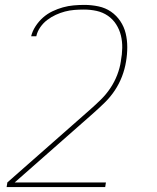

<svg xmlns="http://www.w3.org/2000/svg" viewBox="-20 -548 640 783"><path d="M409 215H7L10 196L344 -98Q368 -119 390.5 -141Q413 -163 430 -188.5Q447 -214 458 -242.5Q469 -271 473 -299V-300Q478 -326 478.5 -352.5Q479 -379 473 -403.5Q467 -428 453.5 -449Q440 -470 419.5 -484Q399 -498 374 -503.5Q349 -509 322 -509Q303 -509 283.5 -507.5Q264 -506 245 -501Q226 -496 207.5 -487.5Q189 -479 172.5 -466.5Q156 -454 144 -436.5Q132 -419 128 -400H107Q112 -421 125 -441Q138 -461 155.5 -476.5Q173 -492 194 -502Q215 -512 236.5 -518Q258 -524 280 -526Q302 -528 324 -528Q353 -528 381.5 -522Q410 -516 432.5 -500.5Q455 -485 470.5 -462Q486 -439 492.5 -412Q499 -385 499 -355.5Q499 -326 494 -297Q489 -266 477.5 -236Q466 -206 448 -179Q430 -152 406.5 -129Q383 -106 358 -84L40 196H412Z"/></svg>

Font: Iosevka Thin Extended Oblique
Style: Regular
Weight: 100
Width: 7
Italic angle: -9°
Monospace: yes
Designer: Belleve Invis
Foundry: Belleve Invis
Version: Version 32.5.0; ttfautohint (v1.8.4)